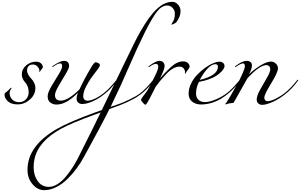

<svg xmlns="http://www.w3.org/2000/svg" viewBox="-20 -1124 3274 2095"><path d="M340 -420Q307 -420 291 -402Q275 -384 275 -355Q275 -332 289 -308Q303 -284 320.5 -266.5Q338 -249 352 -221Q366 -193 366 -162Q366 -91 306.5 -38Q247 15 172 15Q101 15 65 -19.5Q29 -54 29 -92Q29 -102 37 -110Q53 -122 68.5 -136.5Q84 -151 91.5 -159Q99 -167 100 -167Q106 -167 106 -161Q106 -159 104 -156.5Q102 -154 98.5 -149Q95 -144 92 -138Q85 -122 85 -106Q85 -69 113 -39Q141 -9 190 -9Q233 -9 263 -40.5Q293 -72 293 -116Q293 -152 281.5 -180.5Q270 -209 255.5 -224Q241 -239 229.5 -262Q218 -285 218 -310Q218 -371 266 -411Q314 -451 373 -451Q410 -451 429 -431Q448 -411 448 -391Q448 -384 428 -361Q425 -358 421.5 -352Q418 -346 416 -342.5Q414 -339 413 -339Q409 -339 409 -343Q409 -344 409.5 -347Q410 -350 410 -353Q409 -377 388 -398.5Q367 -420 340 -420Z M1120 -98Q1064 -51 994.5 -20Q925 11 879 11Q850 11 833 -5Q816 -21 816 -45Q816 -76 830 -112Q829 -111 817.5 -100Q806 -89 801.5 -84.5Q797 -80 783.5 -68.5Q770 -57 762 -51Q754 -45 739.5 -34.5Q725 -24 714 -18Q703 -12 687.5 -4.5Q672 3 658.5 7Q645 11 629 14Q613 17 598 17Q560 17 530 -4.5Q500 -26 500 -72Q500 -113 539.5 -180.5Q579 -248 618.5 -310.5Q658 -373 658 -400Q658 -432 638 -432Q631 -432 624 -430.5Q617 -429 612 -427Q607 -425 599 -420.5Q591 -416 588 -414Q585 -412 576 -406Q567 -400 564 -398Q555 -392 554 -392Q550 -392 550 -396Q550 -400 556 -404Q637 -460 676 -460Q734 -460 734 -404Q734 -379 695.5 -315Q657 -251 618.5 -185Q580 -119 580 -86Q580 -26 644 -26Q721 -26 846 -147Q908 -278 973 -386Q1008 -445 1023 -445Q1035 -445 1052.5 -436Q1070 -427 1070 -413Q1070 -400 1049 -371.5Q1028 -343 996.5 -302.5Q965 -262 949 -233Q947 -229 938 -213.5Q929 -198 925.5 -191.5Q922 -185 914.5 -170.5Q907 -156 903.5 -146Q900 -136 896 -123Q892 -110 890 -97.5Q888 -85 888 -73Q888 -52 900.5 -38.5Q913 -25 936 -25Q968 -25 1019 -49Q1070 -73 1112 -108Q1174 -156 1248 -248Q1252 -254 1256 -254Q1260 -254 1260 -250Q1260 -248 1258 -244Q1190 -152 1120 -98Z M347 700Q347 789 391.5 852Q436 915 513 915Q560 915 609 884Q658 853 700 801.5Q742 750 774 700Q806 650 834 595Q998 270 1078 103Q1053 112 1001 131Q758 220 648 280Q397 417 356 613Q347 655 347 700ZM1520 -98Q1498 -81 1472.5 -65Q1447 -49 1416.5 -34Q1386 -19 1365 -8.5Q1344 2 1308 16Q1272 30 1260 34.5Q1248 39 1211 52L1174 66Q1130 155 1060.5 285Q991 415 944 500L897 586Q862 651 817 712.5Q772 774 716 829Q660 884 593.5 917.5Q527 951 463 951Q391 951 335.5 886.5Q280 822 280 729Q280 466 604 281Q743 202 1023 101Q1088 78 1091 77Q1107 43 1161.5 -70Q1216 -183 1248 -248Q1262 -277 1330.5 -419Q1399 -561 1440.5 -644.5Q1482 -728 1512 -780Q1610 -951 1693 -1027.5Q1776 -1104 1859 -1104Q1891 -1104 1913 -1083.5Q1935 -1063 1942.5 -1042.5Q1950 -1022 1950 -1007Q1950 -973 1941 -948Q1932 -923 1910 -889Q1901 -874 1873 -862Q1860 -856 1853 -856Q1850 -856 1850 -858Q1850 -860 1851 -861Q1873 -894 1880.5 -917Q1888 -940 1888 -975Q1888 -1012 1863 -1038Q1838 -1064 1806 -1064Q1745 -1064 1692.5 -997Q1640 -930 1562 -774Q1521 -692 1478.5 -599.5Q1436 -507 1380 -379Q1324 -251 1301 -200Q1233 -52 1187 42Q1253 20 1288.5 7Q1324 -6 1395 -39.5Q1466 -73 1512 -108Q1574 -156 1648 -248Q1652 -254 1656 -254Q1660 -254 1660 -250Q1660 -248 1658 -244Q1590 -152 1520 -98Z M1936 -397Q1903 -397 1865.5 -375Q1828 -353 1789.5 -311.5Q1751 -270 1730 -244.5Q1709 -219 1680 -180Q1595 -8 1576 12Q1571 18 1567 18Q1556 18 1537 -6Q1519 -26 1519 -32Q1519 -44 1536 -66Q1541 -73 1592 -142Q1665 -280 1686 -326.5Q1707 -373 1707 -396Q1707 -427 1679 -427Q1658 -427 1614 -398Q1605 -392 1604 -392Q1600 -392 1600 -396Q1600 -400 1606 -404Q1681 -460 1719 -460Q1747 -460 1761.5 -443.5Q1776 -427 1776 -404Q1776 -368 1726 -268Q1764 -311 1782.5 -331Q1801 -351 1838.5 -386.5Q1876 -422 1910 -438Q1944 -454 1976 -454Q2013 -454 2031 -435.5Q2049 -417 2049 -398Q2049 -385 2030 -362Q2022 -353 2015.5 -342Q2009 -331 2006 -325.5Q2003 -320 2002 -320Q1997 -320 1997 -323Q1997 -324 1998 -328Q1999 -332 1999 -335Q1999 -360 1983.5 -378.5Q1968 -397 1936 -397Z M2160 -252Q2358 -300 2358 -396Q2358 -407 2351.5 -415.5Q2345 -424 2332 -424Q2290 -424 2244 -375Q2198 -326 2160 -252ZM2173 16Q2116 16 2077 -15Q2038 -46 2038 -103Q2038 -156 2063.5 -209.5Q2089 -263 2128.5 -305Q2168 -347 2214 -381Q2260 -415 2303.5 -433Q2347 -451 2378 -451Q2399 -451 2414.5 -437.5Q2430 -424 2430 -401Q2430 -392 2422 -376.5Q2414 -361 2393.5 -340Q2373 -319 2343 -299Q2313 -279 2262.5 -260Q2212 -241 2151 -231Q2119 -167 2119 -104Q2119 -58 2146 -34Q2173 -10 2216 -10Q2265 -10 2334 -39Q2403 -68 2456 -108Q2518 -156 2592 -248Q2596 -254 2600 -254Q2604 -254 2604 -250Q2604 -248 2602 -244Q2534 -152 2464 -98Q2324 16 2173 16Z M2729 -411Q2729 -372 2697 -314Q2749 -364 2819.5 -408Q2890 -452 2936 -452Q2967 -452 2990 -430Q3013 -408 3013 -378Q3013 -335 2938.5 -214Q2864 -93 2864 -58Q2864 -42 2873 -31Q2882 -20 2896 -20Q2936 -20 2990 -47.5Q3044 -75 3086 -108Q3148 -156 3222 -248Q3226 -254 3230 -254Q3234 -254 3234 -250Q3234 -248 3232 -244Q3164 -152 3094 -98Q3023 -41 2952.5 -10.5Q2882 20 2841 20Q2815 20 2798 4.5Q2781 -11 2781 -37Q2781 -78 2818 -145Q2855 -212 2892 -274.5Q2929 -337 2929 -369Q2929 -390 2916.5 -402Q2904 -414 2889 -414Q2813 -414 2680 -270L2532 -8Q2529 -3 2522.5 -1Q2516 1 2503 1.5Q2490 2 2481 4Q2469 7 2457 11Q2445 15 2441 15Q2437 15 2437 11Q2437 10 2438.5 8.5Q2440 7 2443 4Q2446 1 2449 -3Q2462 -21 2500 -86Q2563 -195 2592 -248Q2608 -279 2630 -331Q2652 -383 2652 -400Q2652 -432 2632 -432Q2609 -432 2558 -398Q2549 -392 2548 -392Q2544 -392 2544 -396Q2544 -400 2550 -404Q2625 -460 2670 -460Q2699 -460 2714 -446.5Q2729 -433 2729 -411Z"/></svg>

Font: Miama Nueva
Style: Medium
Weight: 400
Italic angle: -28°
Version: Version 1.0